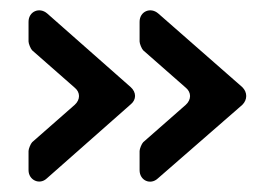

<svg xmlns="http://www.w3.org/2000/svg" viewBox="-20 -473 540 370"><path d="M249 -431V-393C249 -389 253 -379 256 -376L338 -304C349 -295 349 -281 338 -271L256 -199C253 -196 249 -186 249 -182V-145C249 -125 270 -116 284 -129L447 -271C457 -281 457 -295 447 -305L285 -447C270 -460 249 -451 249 -431ZM35 -431V-393C35 -389 39 -379 42 -376L124 -304C135 -295 135 -281 124 -271L42 -199C39 -196 35 -186 35 -182V-145C35 -126 56 -116 70 -129L232 -272C243 -281 243 -295 232 -305L71 -447C56 -460 35 -451 35 -431Z"/></svg>

Font: DIN Rundschrift
Style: Mittel
Weight: 400
Version: Version 1.027